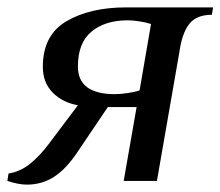

<svg xmlns="http://www.w3.org/2000/svg" viewBox="-50 -490 597 520"><path d="M-30 0 -27 -20Q5 -25 31.5 -46.5Q58 -68 82 -100L161 -205Q120 -212 93 -239Q66 -266 66 -309Q66 -395 130 -432.5Q194 -470 292 -470H527L524 -450Q482 -450 462.5 -425Q443 -400 436 -350L375 0H285L320 -200H242L161 -80Q130 -33 97 -11.5Q64 10 23 10Q0 10 -30 0ZM328 -245 359 -425Q347 -429 328.5 -432Q310 -435 296 -435Q235 -435 198 -404.5Q161 -374 161 -310Q161 -235 261 -235Q276 -235 296 -238Q316 -241 328 -245Z"/></svg>

Font: Philosopher
Style: Italic
Weight: 400
Italic angle: -10°
Designer: Jovanny Lemonad
Foundry: Jovanny Lemonad
Version: Version 2.000